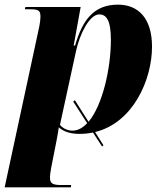

<svg xmlns="http://www.w3.org/2000/svg" viewBox="-42 -566 686 826"><path d="M397 64 403 59 367 2C532 -38 612 -225 612 -365C612 -492 549 -546 466 -546C362 -546 313 -481 281 -370H275L305 -536H67L65 -526H92C130 -526 132 -515 132 -492C132 -483 130 -468 127 -452L-22 240H263L264 230H223C185 230 173 224 173 198C173 188 174 179 178 157L202 35C206 13 209 -3 211 -18C232 0 259 10 300 10C320 10 340 8 358 4ZM270 -4C248 -4 228 -14 216 -29L285 -346C301 -420 343 -504 385 -504C415 -504 435 -480 435 -395C435 -270 399 -114 339 -42L280 -135L273 -129L333 -36C314 -16 293 -4 270 -4Z"/></svg>

Font: Noto Serif Display SemiCondensed Black
Style: Italic
Weight: 900
Width: 4
Italic angle: -12°
Designer: Monotype Design Team
Foundry: Monotype Imaging Inc.
Version: Version 2.009